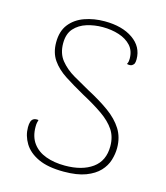

<svg xmlns="http://www.w3.org/2000/svg" viewBox="-107 -783 758 877"><g transform="rotate(15 271.5 -344.0)"><path d="M276 12Q201 12 155 -9.5Q109 -31 87.5 -66.5Q66 -102 66 -142Q66 -158 69.5 -168.5Q73 -179 81.5 -183.5Q90 -188 104 -186Q102 -179 100.5 -172Q99 -165 99 -153Q99 -106 121.5 -75.5Q144 -45 183.5 -30.5Q223 -16 274 -16Q355 -16 403.5 -51Q452 -86 452 -155Q452 -200 430.5 -232Q409 -264 369 -292Q329 -320 271 -351Q219 -380 178 -406.5Q137 -433 113.5 -467Q90 -501 90 -550Q90 -603 116 -636Q142 -669 185.5 -684.5Q229 -700 280 -700Q363 -700 414 -664.5Q465 -629 465 -570Q465 -558 462.5 -551Q460 -544 452 -539Q443 -534 428 -538Q432 -545 433 -551.5Q434 -558 434 -564Q434 -602 412.5 -625.5Q391 -649 355.5 -660.5Q320 -672 278 -672Q239 -672 203.5 -661Q168 -650 145 -624.5Q122 -599 122 -554Q122 -506 147.5 -474.5Q173 -443 211.5 -420.5Q250 -398 288 -377Q349 -345 392.5 -313.5Q436 -282 460 -244Q484 -206 484 -155Q484 -127 475 -97.5Q466 -68 443 -43.5Q420 -19 379.5 -3.5Q339 12 276 12Z"/></g></svg>

Font: Arima Thin
Style: Regular
Weight: 100
Designer: Joana Correia and Natanael Gama
Foundry: NDISCOVER
Version: Version 1.101;gftools[0.9.23]